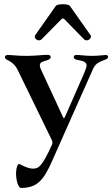

<svg xmlns="http://www.w3.org/2000/svg" viewBox="-20 -701 544 930"><path d="M81.3 209.2C158.7 209.2 190 174.7 232.6 78.5L316.8 -111.2L431.5 -369C445 -399.1 470.9 -403.8 494.7 -414.1C500.4 -416.9 503.6 -420.8 503.9 -425.4C503.6 -432.2 497.9 -434.7 491.1 -434.7C481.2 -434.7 462 -430.4 424 -430.4C392 -430.4 369.3 -434.7 351.2 -435C343.4 -434.7 337 -431.8 337 -425.1C337 -417.6 343 -414.4 348.4 -412.3C360.1 -408.4 399.5 -408 399.5 -384.2C399.5 -377.1 396.7 -368.6 387.1 -345.5L300.4 -147.7L294.7 -134.9C291.5 -128.2 289.1 -126.8 286.6 -131L184.7 -350.9C178.3 -365.1 172.6 -375.4 172.9 -384.2C172.6 -402 191.8 -403.1 210.2 -409.8C218.8 -413.4 225.5 -416.9 225.5 -423.3C225.9 -432.9 218.8 -435.4 208.8 -435.4C186.4 -435.4 151.6 -430.4 111.2 -430.4C64.3 -430 38 -434.7 18.1 -434.7C8.5 -434.7 3.9 -430.4 3.9 -424.4C3.9 -405.5 42.3 -413 67.5 -358.3L229.4 -25.9L231.5 -21C234.7 -13.5 234.7 -7.8 231.9 -0.4C182.9 106.9 167.3 115.8 139.2 115.8C110.4 115.8 77.8 93 72.1 93.4C62.5 93.8 55.4 125.4 58.6 155.5C61.8 188.6 72.4 209.2 81.3 209.2ZM150.9 -531.2C139.9 -516 166.5 -495.4 181.8 -511L276.6 -607.2C282.7 -612.9 286.6 -612.9 292.6 -607.2L386.7 -511C402 -495.4 428.6 -516 418 -531.2L318.9 -671.9C310.7 -683.6 257.8 -683.6 250 -671.9Z"/></svg>

Font: Margiela Serif Medium
Style: Regular
Weight: 500
Designer: Andreas Faust, Stefan Endress
Version: Version 1.002;FEAKit 1.0